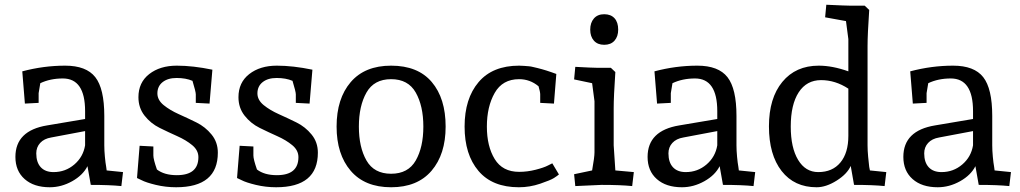

<svg xmlns="http://www.w3.org/2000/svg" viewBox="-20 -780 4302 810"><path d="M363 0 349 -79Q330 -41 284.5 -15.5Q239 10 190 10Q123 10 84 -24.5Q45 -59 45 -118Q45 -229 179 -251L339 -278V-311Q339 -449 245 -449Q192 -449 150 -429L143 -387V-346L85 -343L74 -479Q164 -503 255 -503Q344 -503 382 -454.5Q420 -406 420 -291V-167Q420 -145 422.5 -118.5Q425 -92 428 -76L430 -61L499 -54L492 5Q443 0 363 0ZM339 -227 196 -200Q166 -195 149.5 -177Q133 -159 133 -133Q133 -95 152 -74.5Q171 -54 206 -54Q256 -54 293.5 -86Q331 -118 339 -167Z M726 -503Q794 -503 876 -486L864 -343L806 -346V-382Q806 -393 792 -439Q764 -451 725 -451Q688 -451 666 -433.5Q644 -416 644 -386Q644 -358 670.5 -336.5Q697 -315 734 -298.5Q771 -282 808.5 -263.5Q846 -245 872.5 -212.5Q899 -180 899 -136Q899 10 723 10Q679 10 637.5 0Q596 -10 577 -20L558 -29L569 -165L627 -162V-124Q627 -108 642 -65Q673 -41 726 -41Q817 -41 817 -117Q817 -146 791 -167.5Q765 -189 728 -205.5Q691 -222 653.5 -240.5Q616 -259 590 -292Q564 -325 564 -370Q564 -432 609.5 -467.5Q655 -503 726 -503Z M1148 -503Q1216 -503 1298 -486L1286 -343L1228 -346V-382Q1228 -393 1214 -439Q1186 -451 1147 -451Q1110 -451 1088 -433.5Q1066 -416 1066 -386Q1066 -358 1092.5 -336.5Q1119 -315 1156 -298.5Q1193 -282 1230.5 -263.5Q1268 -245 1294.5 -212.5Q1321 -180 1321 -136Q1321 10 1145 10Q1101 10 1059.5 0Q1018 -10 999 -20L980 -29L991 -165L1049 -162V-124Q1049 -108 1064 -65Q1095 -41 1148 -41Q1239 -41 1239 -117Q1239 -146 1213 -167.5Q1187 -189 1150 -205.5Q1113 -222 1075.5 -240.5Q1038 -259 1012 -292Q986 -325 986 -370Q986 -432 1031.5 -467.5Q1077 -503 1148 -503Z M1860 -246Q1860 -129 1800.5 -59.5Q1741 10 1630 10Q1519 10 1459.5 -59.5Q1400 -129 1400 -246Q1400 -364 1459.5 -433.5Q1519 -503 1630 -503Q1743 -503 1801.5 -434Q1860 -365 1860 -246ZM1734 -103Q1766 -159 1766 -246Q1766 -333 1734 -389.5Q1702 -446 1630 -446Q1558 -446 1526 -389.5Q1494 -333 1494 -246Q1494 -159 1526 -103Q1558 -47 1630 -47Q1702 -47 1734 -103Z M2170 -503Q2181 -503 2191.5 -502Q2202 -501 2210.5 -500.5Q2219 -500 2230.5 -497Q2242 -494 2247.5 -493Q2253 -492 2266.5 -488Q2280 -484 2285 -482.5Q2290 -481 2306 -475.5Q2322 -470 2327 -468L2317 -343L2259 -346V-382Q2259 -392 2252 -416Q2216 -446 2170 -446Q2100 -446 2067 -388Q2034 -330 2034 -246Q2034 -163 2067 -109Q2100 -55 2170 -55Q2205 -55 2240 -64Q2275 -73 2292 -82L2310 -91L2338 -44Q2331 -38 2317 -29Q2303 -20 2259 -5Q2215 10 2169 10Q2057 10 1998.5 -59Q1940 -128 1940 -246Q1940 -364 1999 -433.5Q2058 -503 2170 -503Z M2654 -54 2647 5Q2598 0 2518 0L2407 5L2402 -45L2478 -61Q2488 -117 2488 -137V-353L2478 -429L2402 -445L2407 -498Q2479 -494 2499 -494H2557L2576 -476Q2569 -373 2569 -323V-167L2576 -61ZM2588 -655Q2588 -626 2572.5 -608.5Q2557 -591 2529 -591Q2501 -591 2485.5 -608.5Q2470 -626 2470 -655Q2470 -684 2485.5 -702Q2501 -720 2529 -720Q2557 -720 2572.5 -703Q2588 -686 2588 -655Z M3030 0 3016 -79Q2997 -41 2951.5 -15.5Q2906 10 2857 10Q2790 10 2751 -24.5Q2712 -59 2712 -118Q2712 -229 2846 -251L3006 -278V-311Q3006 -449 2912 -449Q2859 -449 2817 -429L2810 -387V-346L2752 -343L2741 -479Q2831 -503 2922 -503Q3011 -503 3049 -454.5Q3087 -406 3087 -291V-167Q3087 -145 3089.5 -118.5Q3092 -92 3095 -76L3097 -61L3166 -54L3159 5Q3110 0 3030 0ZM3006 -227 2863 -200Q2833 -195 2816.5 -177Q2800 -159 2800 -133Q2800 -95 2819 -74.5Q2838 -54 2873 -54Q2923 -54 2960.5 -86Q2998 -118 3006 -167Z M3719 -54 3712 5Q3663 0 3583 0L3569 -80Q3554 -46 3509.5 -18Q3465 10 3425 10Q3331 10 3277.5 -58.5Q3224 -127 3224 -247Q3224 -366 3280.5 -434.5Q3337 -503 3434 -503Q3492 -503 3559 -479V-615L3549 -691L3461 -707L3466 -760Q3550 -756 3570 -756H3628L3647 -738Q3640 -635 3640 -585V-167Q3640 -145 3642.5 -118.5Q3645 -92 3647 -76L3650 -61ZM3559 -207V-406Q3504 -442 3444 -442Q3383 -442 3349.5 -390.5Q3316 -339 3316 -246Q3316 -157 3347 -105.5Q3378 -54 3432 -54Q3492 -54 3525.5 -94.5Q3559 -135 3559 -207Z M4109 0 4095 -79Q4076 -41 4030.5 -15.5Q3985 10 3936 10Q3869 10 3830 -24.5Q3791 -59 3791 -118Q3791 -229 3925 -251L4085 -278V-311Q4085 -449 3991 -449Q3938 -449 3896 -429L3889 -387V-346L3831 -343L3820 -479Q3910 -503 4001 -503Q4090 -503 4128 -454.5Q4166 -406 4166 -291V-167Q4166 -145 4168.5 -118.5Q4171 -92 4174 -76L4176 -61L4245 -54L4238 5Q4189 0 4109 0ZM4085 -227 3942 -200Q3912 -195 3895.5 -177Q3879 -159 3879 -133Q3879 -95 3898 -74.5Q3917 -54 3952 -54Q4002 -54 4039.5 -86Q4077 -118 4085 -167Z"/></svg>

Font: Andada
Style: Regular
Weight: 400
Designer: Carolina Giovagnoli
Foundry: Carolina Giovagnoli
Version: Version 1.003